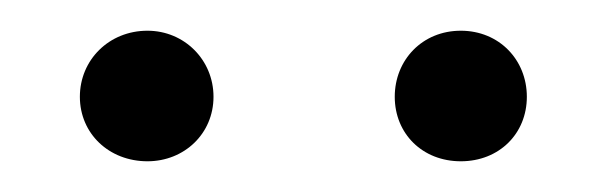

<svg xmlns="http://www.w3.org/2000/svg" viewBox="-20 -821 395 125"><path d="M76 -801C51 -801 32 -782 32 -758C32 -734 51 -716 76 -716C100 -716 119 -734 119 -758C119 -782 100 -801 76 -801ZM280 -801C255 -801 237 -782 237 -758C237 -734 255 -716 280 -716C305 -716 323 -734 323 -758C323 -782 305 -801 280 -801Z"/></svg>

Font: Glow Sans SC Normal
Style: Regular
Weight: 400
Designer: Ryoko NISHIZUKA (kana, bopomofo & ideographs); Paul D. Hunt (Latin, Greek & Cyrillic); Sandoll Communications, Soo-young
Version: Version 0.93